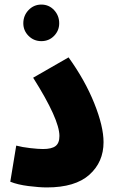

<svg xmlns="http://www.w3.org/2000/svg" viewBox="-20 -815 508 840"><path d="M51 -178Q77 -171 112.5 -167Q148 -163 168 -163Q206 -163 223 -176Q240 -189 240 -220Q240 -293 125 -475L280 -564Q352 -464 392.5 -363Q433 -262 433 -193Q433 -106 371 -50.5Q309 5 185 5Q152 5 104.5 -1Q57 -7 25 -20ZM82 -713Q82 -747 105 -771Q128 -795 161 -795Q194 -795 216.5 -771Q239 -747 239 -713Q239 -681 216.5 -658Q194 -635 161 -635Q128 -635 105 -658Q82 -681 82 -713Z"/></svg>

Font: Noto Sans Arabic CondBlack
Style: Regular
Weight: 900
Width: 3
Designer: Nadine Chahine
Foundry: Monotype Imaging Inc.
Version: Version 1.001